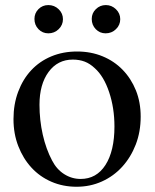

<svg xmlns="http://www.w3.org/2000/svg" viewBox="-20 -712 598 743"><path d="M278.3 -512.7Q332 -512.7 377 -494.1Q421.9 -475.6 454.6 -441.9Q487.3 -408.2 505.9 -362.3Q524.4 -316.4 524.4 -260.7Q524.4 -202.1 505.4 -152.8Q486.3 -103.5 453.1 -66.9Q419.9 -30.3 374.5 -9.8Q329.1 10.7 276.4 10.7Q223.6 10.7 178.7 -8.8Q133.8 -28.3 101.6 -63.5Q69.3 -98.6 50.8 -146.5Q32.2 -194.3 32.2 -251Q32.2 -308.6 50.3 -356.9Q68.4 -405.3 100.6 -439.9Q132.8 -474.6 178.2 -493.7Q223.6 -512.7 278.3 -512.7ZM261.7 -481.4Q203.1 -481.4 168 -433.6Q132.8 -385.7 132.8 -306.6Q132.8 -247.1 145.5 -190.9Q158.2 -134.8 181.6 -90.8Q199.2 -56.6 228.5 -38.1Q257.8 -19.5 292 -19.5Q353.5 -19.5 388.2 -73.7Q422.9 -127.9 422.9 -222.7Q422.9 -293.9 402.3 -355.5Q381.8 -417 346.7 -448.2Q328.1 -465.8 307.6 -473.6Q287.1 -481.4 261.7 -481.4ZM167 -692.4Q190.4 -692.4 207 -676.3Q223.6 -660.2 223.6 -637.7Q223.6 -615.2 207 -599.1Q190.4 -583 167 -583Q144.5 -583 128.9 -599.1Q113.3 -615.2 113.3 -638.7Q113.3 -661.1 128.9 -676.8Q144.5 -692.4 167 -692.4ZM389.6 -692.4Q412.1 -692.4 428.7 -676.3Q445.3 -660.2 445.3 -637.7Q445.3 -615.2 428.7 -599.1Q412.1 -583 388.7 -583Q366.2 -583 350.6 -599.1Q335 -615.2 335 -638.7Q335 -661.1 351.1 -676.8Q367.2 -692.4 389.6 -692.4Z"/></svg>

Font: Jomolhari
Style: Regular
Weight: 400
Designer: Christopher J. Fynn
Foundry: Christopher  J.  Fynn (Karma Drubgy¸ Tenzin).
Version: Version 1.000